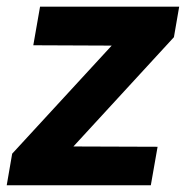

<svg xmlns="http://www.w3.org/2000/svg" viewBox="-36 -548 555 568"><path d="M181.2 -114.7 430.2 -113.8 410.2 0H-16.1L0 -93.3L294.4 -413.1L62.5 -414.1L82.5 -528.3H494.1L478.5 -438Z"/></svg>

Font: TypoPRO Roboto
Style: Bold Italic
Weight: 700
Italic angle: -12°
Designer: Google
Version: Version 2.136; 2016